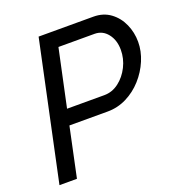

<svg xmlns="http://www.w3.org/2000/svg" viewBox="-129 -819 872 929"><g transform="rotate(-20 307.5 -355.0)"><path d="M171 -710H453Q504 -710 540.5 -683Q577 -656 596 -613Q615 -570 615 -522Q615 -474 595 -426.5Q575 -379 540 -340Q505 -301 459 -278Q413 -255 361 -255H164L110 0H20ZM373 -335Q414 -335 448 -361Q482 -387 502.5 -428Q523 -469 523 -514Q523 -564 497 -597Q471 -630 430 -630H244L181 -335Z"/></g></svg>

Font: Raleway Medium
Style: Italic
Weight: 500
Italic angle: -12°
Designer: Matt McInerney, Pablo Impallari, Rodrigo Fuenzalida
Foundry: Matt McInerney, Pablo Impallari, Rodrigo Fuenzalida
Version: Version 4.026